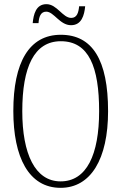

<svg xmlns="http://www.w3.org/2000/svg" viewBox="-20 -892 584 922"><path d="M321 -771C372 -771 385 -819 389 -862H360C357 -832 350 -806 322 -806C281 -806 254 -872 203 -872C152 -872 141 -822 137 -781H165C167 -811 175 -836 202 -836C239 -836 267 -771 321 -771ZM271 10C416 10 499 -128 499 -358C499 -604 424 -725 272 -725C120 -725 44 -593 44 -359C44 -137 118 10 271 10ZM271 -21C148 -21 87 -154 87 -358C87 -570 144 -694 272 -694C407 -694 456 -570 456 -358C456 -149 396 -21 271 -21Z"/></svg>

Font: Noto Serif Lao ExtraCondensed ExtraLight
Style: Regular
Weight: 200
Width: 2
Designer: Monotype Design Team
Foundry: Monotype Imaging Inc.
Version: Version 2.003